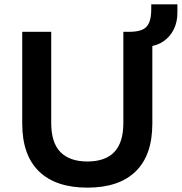

<svg xmlns="http://www.w3.org/2000/svg" viewBox="-20 -851 834 881"><path d="M381 10Q236 10 159 -64.5Q82 -139 82 -284V-705H215V-287Q215 -196 257.5 -153Q300 -110 381 -110Q463 -110 504.5 -153.5Q546 -197 546 -287V-705H679V-284Q679 -139 602.5 -64.5Q526 10 381 10ZM660 -637 579 -688V-705Q613 -706 633.5 -715Q654 -724 664 -746.5Q674 -769 674 -809V-831H794V-792Q794 -750 777.5 -716.5Q761 -683 731 -662Q701 -641 660 -637Z"/></svg>

Font: Nunito Sans 9pt
Style: Bold
Weight: 700
Version: Version 3.101;gftools[0.9.27]